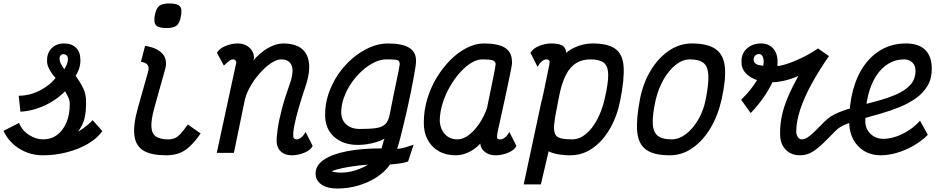

<svg xmlns="http://www.w3.org/2000/svg" viewBox="-32 -883 5452 1109"><path d="M217 14Q141 14 80 -24Q19 -62 -12 -127L78 -173Q95 -130 135 -104Q175 -78 217 -78Q263 -78 297.5 -103.5Q332 -129 351.5 -175Q371 -221 371 -283Q370 -307 362 -321.5Q354 -336 344 -356Q311 -322 268 -296Q225 -270 178 -255Q131 -240 86 -238L76 -330Q137 -330 195.5 -359Q254 -388 289 -433Q267 -456 252.5 -484Q238 -512 240 -534Q239 -577 266.5 -604.5Q294 -632 338 -632Q382 -632 407 -607Q432 -582 432 -541Q434 -522 427.5 -496Q421 -470 405 -446Q430 -411 448.5 -373.5Q467 -336 465 -287Q465 -237 456.5 -200.5Q448 -164 419 -122Q434 -131 448.5 -141.5Q463 -152 477 -164Q491 -176 503 -189L559 -126Q530 -84 476 -52.5Q422 -21 354.5 -3.5Q287 14 217 14ZM339 -483Q350 -500 354.5 -512.5Q359 -525 360 -536Q362 -551 355.5 -560Q349 -569 336 -570Q326 -571 319 -564Q312 -557 312 -545Q312 -530 319 -516Q326 -502 339 -483Z M928 14Q844 14 798.5 -12Q753 -38 744.5 -98.5Q736 -159 765 -262L823 -467Q831 -493 821 -507.5Q811 -522 782 -526L806 -618Q874 -608 906 -573Q938 -538 921 -480L860 -262Q840 -190 842.5 -150Q845 -110 869.5 -94Q894 -78 938 -78Q961 -78 977.5 -85Q994 -92 1011.5 -111Q1029 -130 1053 -164L1127 -112Q1094 -65 1064 -37Q1034 -9 1001.5 2.5Q969 14 928 14ZM930 -721Q883 -721 868.5 -738Q854 -755 863 -799Q871 -836 888.5 -849.5Q906 -863 946 -863Q993 -863 1007.5 -846Q1022 -829 1012 -785Q1005 -748 987 -734.5Q969 -721 930 -721Z M1733 -121 1774 -40Q1761 -15 1725 -0.5Q1689 14 1654 14Q1614 14 1591 -7Q1568 -28 1566 -62Q1565 -91 1572 -139.5Q1579 -188 1596 -253Q1613 -318 1641 -396Q1667 -469 1652.5 -504.5Q1638 -540 1592 -540Q1572 -540 1546.5 -526Q1521 -512 1495 -487.5Q1469 -463 1445.5 -432Q1422 -401 1404.5 -366Q1387 -331 1380 -296L1319 0H1220L1330 -509Q1330 -512 1332 -516.5Q1334 -521 1332 -526Q1330 -533 1325.5 -536.5Q1321 -540 1313 -540Q1305 -540 1294.5 -533Q1284 -526 1261 -504L1221 -578Q1235 -603 1270.5 -617.5Q1306 -632 1341 -632Q1373 -632 1396.5 -617Q1420 -602 1430 -577.5Q1440 -553 1429 -525L1426 -528Q1470 -580 1516.5 -606Q1563 -632 1603 -632Q1706 -632 1739 -567Q1772 -502 1733 -385Q1711 -320 1694.5 -263.5Q1678 -207 1669 -163Q1660 -119 1662 -93Q1663 -86 1668.5 -82Q1674 -78 1682 -78Q1695 -78 1709 -90Q1723 -102 1733 -121Z M1915 206Q1858 206 1824 182Q1790 158 1791 118Q1791 73 1837.5 40.5Q1884 8 1970 -9Q2056 -26 2172 -26Q2176 -37 2179.5 -52.5Q2183 -68 2189 -82Q2167 -70 2141 -62Q2115 -54 2088 -50Q2061 -46 2035 -46Q1950 -46 1898 -92.5Q1846 -139 1846 -217Q1845 -279 1865 -339.5Q1885 -400 1921 -453Q1957 -506 2004 -546Q2051 -586 2103.5 -609Q2156 -632 2209 -632Q2292 -632 2332.5 -606.5Q2373 -581 2371 -527Q2371 -518 2367 -491.5Q2363 -465 2356 -427.5Q2349 -390 2340 -345.5Q2331 -301 2320.5 -254.5Q2310 -208 2299.5 -164.5Q2289 -121 2279.5 -84Q2270 -47 2262 -23Q2286 -25 2304.5 -30.5Q2323 -36 2357 -47L2325 50Q2306 57 2277.5 61Q2249 65 2221 67Q2191 110 2143 141Q2095 172 2036.5 189Q1978 206 1915 206ZM1937 114Q1980 114 2020.5 101Q2061 88 2094 68Q2040 72 1993 79.5Q1946 87 1916.5 95Q1887 103 1886 108Q1886 109 1902 111.5Q1918 114 1937 114ZM2045 -138Q2107 -138 2142 -143.5Q2177 -149 2194.5 -167Q2212 -185 2219 -222Q2246 -359 2261 -428.5Q2276 -498 2277 -513Q2276 -526 2270.5 -531.5Q2265 -537 2249 -538.5Q2233 -540 2199 -540Q2165 -540 2128.5 -522Q2092 -504 2057.5 -472.5Q2023 -441 1996 -401Q1969 -361 1953.5 -316.5Q1938 -272 1939 -228Q1942 -185 1971 -161.5Q2000 -138 2045 -138Z M2910 -121 2951 -40Q2938 -15 2902 -0.5Q2866 14 2831 14Q2792 14 2768 -6Q2744 -26 2742 -54Q2741 -51 2739.5 -51.5Q2738 -52 2739 -50Q2709 -19 2672.5 -2.5Q2636 14 2600 14Q2544 14 2502 -10Q2460 -34 2437.5 -77Q2415 -120 2416 -177Q2416 -244 2435.5 -310Q2455 -376 2490 -434Q2525 -492 2569.5 -536.5Q2614 -581 2664 -606.5Q2714 -632 2763 -632Q2846 -632 2885.5 -606.5Q2925 -581 2925 -527Q2926 -522 2925 -512.5Q2924 -503 2919.5 -480.5Q2915 -458 2906 -414.5Q2897 -371 2881.5 -299.5Q2866 -228 2842 -120Q2838 -97 2839 -87.5Q2840 -78 2859 -78Q2872 -78 2886 -90Q2900 -102 2910 -121ZM2610 -78Q2642 -78 2675 -102.5Q2708 -127 2736 -168.5Q2764 -210 2781 -259Q2801 -358 2815.5 -427.5Q2830 -497 2831 -513Q2830 -529 2813.5 -534.5Q2797 -540 2753 -540Q2723 -540 2689.5 -519.5Q2656 -499 2624 -463Q2592 -427 2566 -381.5Q2540 -336 2524.5 -286Q2509 -236 2508 -187Q2510 -138 2538 -108Q2566 -78 2610 -78Z M3390 -632Q3479 -632 3522 -601Q3565 -570 3570 -498.5Q3575 -427 3551 -305Q3533 -213 3491.5 -140.5Q3450 -68 3391 -27Q3332 14 3262 14Q3234 14 3210.5 11Q3187 8 3169 3Q3151 -2 3137 -9L3092 182H2993L3093 -286Q3094 -291 3095.5 -297.5Q3097 -304 3100 -313Q3101 -316 3101.5 -321.5Q3102 -327 3105 -335L3141 -509Q3141 -513 3141.5 -517Q3142 -521 3143 -526Q3142 -533 3137 -536.5Q3132 -540 3124 -540Q3111 -540 3097.5 -528.5Q3084 -517 3073 -497L3032 -578Q3046 -603 3081.5 -617.5Q3117 -632 3152 -632Q3196 -632 3216.5 -619.5Q3237 -607 3238 -578Q3260 -596 3285.5 -608Q3311 -620 3337.5 -626Q3364 -632 3390 -632ZM3461 -313Q3482 -404 3481 -453Q3480 -502 3455 -521Q3430 -540 3379 -540Q3331 -540 3296 -518.5Q3261 -497 3237.5 -452Q3214 -407 3199 -335L3183 -252Q3171 -195 3168.5 -160Q3166 -125 3175 -107.5Q3184 -90 3208 -84Q3232 -78 3273 -78Q3314 -78 3351 -108Q3388 -138 3416.5 -191Q3445 -244 3461 -313Z M3836 14Q3745 14 3700 -18.5Q3655 -51 3648.5 -123Q3642 -195 3665 -313Q3683 -404 3726.5 -476Q3770 -548 3831.5 -590Q3893 -632 3964 -632Q4055 -632 4101.5 -599.5Q4148 -567 4155 -495Q4162 -423 4135 -305Q4115 -215 4071.5 -142.5Q4028 -70 3968 -28Q3908 14 3836 14ZM3847 -78Q3890 -78 3930.5 -109Q3971 -140 4002 -193.5Q4033 -247 4045 -313Q4062 -400 4059.5 -449.5Q4057 -499 4031.5 -519.5Q4006 -540 3953 -540Q3911 -540 3871.5 -509Q3832 -478 3801.5 -425Q3771 -372 3755 -305Q3736 -218 3738.5 -168.5Q3741 -119 3767.5 -98.5Q3794 -78 3847 -78Z M4733 -183Q4763 -214 4813 -234Q4863 -254 4922 -269.5Q4981 -285 5039.5 -301Q5098 -317 5147 -338.5Q5196 -360 5226 -392.5Q5256 -425 5256 -475Q5256 -505 5237.5 -522.5Q5219 -540 5190 -540Q5141 -540 5100 -515.5Q5059 -491 5029 -445Q4999 -399 4982.5 -333Q4966 -267 4966 -184Q4966 -138 4996.5 -109.5Q5027 -81 5070 -81Q5106 -81 5145 -94.5Q5184 -108 5220 -132Q5256 -156 5282 -186L5327 -104Q5292 -69 5245.5 -42Q5199 -15 5149 -0.5Q5099 14 5054 14Q5001 14 4960 -10.5Q4919 -35 4896 -78.5Q4873 -122 4873 -178Q4873 -282 4896 -365.5Q4919 -449 4962.5 -508.5Q5006 -568 5066 -600Q5126 -632 5201 -632Q5275 -632 5312.5 -594.5Q5350 -557 5350 -486Q5350 -428 5325 -386.5Q5300 -345 5257.5 -315Q5215 -285 5163 -264Q5111 -243 5055.5 -227Q5000 -211 4949 -197Q4898 -183 4858 -167Q4818 -151 4797 -130Q4757 -89 4724 -56.5Q4691 -24 4659 -5Q4627 14 4589 14Q4536 14 4504.5 -20.5Q4473 -55 4474 -110Q4473 -160 4483.5 -211.5Q4494 -263 4518 -320Q4542 -377 4579 -444Q4535 -425 4496 -416.5Q4457 -408 4430 -408Q4348 -408 4299 -440.5Q4250 -473 4251 -525Q4249 -572 4281.5 -602Q4314 -632 4365 -632Q4409 -632 4435 -601.5Q4461 -571 4459 -521Q4460 -484 4441 -435Q4422 -386 4387 -333Q4352 -280 4304 -230L4249 -307Q4308 -364 4343.5 -424.5Q4379 -485 4379 -526Q4379 -546 4372 -558.5Q4365 -571 4353 -571Q4339 -571 4330 -562Q4321 -553 4321 -540Q4321 -513 4354 -506.5Q4387 -500 4440 -500Q4470 -500 4512 -513.5Q4554 -527 4601.5 -550Q4649 -573 4693 -603L4756 -559Q4699 -477 4656.5 -399.5Q4614 -322 4590.5 -251.5Q4567 -181 4567 -120Q4569 -101 4578 -89.5Q4587 -78 4599 -78Q4615 -78 4632 -89Q4649 -100 4673 -123Q4697 -146 4733 -183Z"/></svg>

Font: Victor Mono Thin
Style: Italic
Weight: 100
Italic angle: -12°
Monospace: yes
Designer: Rune Bjørnerås
Version: Version 1.561;gftools[0.9.30]